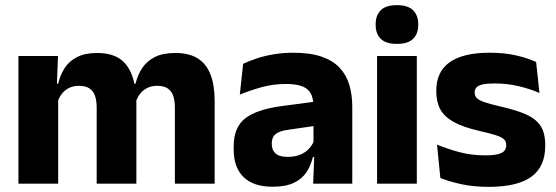

<svg xmlns="http://www.w3.org/2000/svg" viewBox="-20 -707 2141 739"><path d="M806.2 0H653.1V-293Q653.1 -318.8 646.8 -337.6Q640.5 -356.4 625.7 -366.5Q610.8 -376.7 585 -376.7Q562.8 -376.7 546.3 -368.2Q529.8 -359.8 518.9 -345.6Q507.9 -331.4 502.5 -313.5L487.8 -385H501.7Q509.6 -418 527.1 -444.7Q544.6 -471.4 575.5 -487.3Q606.5 -503.1 654.9 -503.1Q707.5 -503.1 740.8 -482.4Q774.1 -461.7 790.1 -420.4Q806.2 -379.2 806.2 -317.6ZM203.9 0H50.9V-491.4H203.2L198.1 -359.2L203.9 -354.2ZM504.9 0H352.1V-293Q352.1 -318.8 345.8 -337.6Q339.4 -356.4 324.6 -366.5Q309.7 -376.7 283.9 -376.7Q261.7 -376.7 245.2 -368.2Q228.7 -359.8 217.8 -345.6Q206.9 -331.4 201.4 -313.5L177.8 -385H204Q211.6 -418.5 228.9 -445.1Q246.1 -471.7 276.6 -487.4Q307.1 -503.1 353.6 -503.1Q422 -503.1 456.8 -467.8Q491.6 -432.4 500.3 -365.4Q501.8 -355.6 503.4 -341.2Q504.9 -326.7 504.9 -315.2Z M1335.9 0H1185.4L1190.1 -123L1186.6 -130.7V-284L1185.7 -303.9Q1185.7 -345.1 1161.5 -364.5Q1137.3 -383.8 1080.8 -383.8Q1031.3 -383.8 986.8 -371.4Q942.3 -359 903 -342.8L915.8 -461.4Q939.3 -472.5 968.7 -482.3Q998.2 -492.1 1033.6 -498Q1068.9 -504 1109.4 -504Q1174 -504 1217.6 -489Q1261.1 -474 1287 -446.4Q1313 -418.8 1324.4 -380.6Q1335.9 -342.5 1335.9 -296.4ZM1029 11.7Q955.4 11.7 917.5 -25.4Q879.5 -62.6 879.5 -131V-144.3Q879.5 -217.1 924.1 -251.7Q968.8 -286.3 1066.3 -299L1198.3 -316.5L1207.3 -224.6L1090.3 -207.7Q1054.8 -202.8 1040.5 -190.8Q1026.1 -178.8 1026.1 -155.4V-151.8Q1026.1 -129.5 1040.6 -116.4Q1055.1 -103.2 1087.1 -103.2Q1115 -103.2 1135.1 -111.5Q1155.3 -119.8 1168.4 -133.8Q1181.6 -147.7 1188.1 -164.4L1209.6 -102.7H1184.3Q1176.6 -70.3 1159.7 -44.5Q1142.8 -18.6 1111.4 -3.5Q1080.1 11.7 1029 11.7Z M1584.3 0H1431.3V-491.4H1584.3ZM1507.8 -538Q1465.2 -538 1445.6 -557.6Q1425.9 -577.3 1425.9 -610.9V-614.3Q1425.9 -648 1445.6 -667.6Q1465.2 -687.2 1507.8 -687.2Q1550.1 -687.2 1569.9 -667.6Q1589.7 -648 1589.7 -614.3V-610.9Q1589.7 -576.8 1569.9 -557.4Q1550.1 -538 1507.8 -538Z M1860.9 12.2Q1802.3 12.2 1755.3 1.9Q1708.4 -8.5 1674.9 -21.9L1662.1 -150.4Q1700.5 -134.4 1747.2 -121.7Q1794 -109 1848.5 -109Q1892.2 -109 1910.3 -118.3Q1928.4 -127.6 1928.4 -147.1V-149Q1928.4 -162.7 1919.3 -171.3Q1910.2 -179.8 1887.2 -187Q1864.3 -194.2 1823.3 -203.5Q1761.8 -217.8 1726 -237.7Q1690.1 -257.6 1674.7 -286.2Q1659.3 -314.8 1659.3 -354.5V-358.6Q1659.3 -431.6 1711.4 -467.9Q1763.5 -504.1 1864.5 -504.1Q1921.5 -504.1 1967.1 -493.6Q2012.7 -483 2043.5 -468.4L2056.3 -349.2Q2020.7 -364.8 1976.4 -375.3Q1932.1 -385.8 1883.6 -385.8Q1854 -385.8 1837.2 -381.9Q1820.4 -377.9 1813.7 -370.3Q1807 -362.8 1807 -352.1V-350.3Q1807 -338.4 1814.9 -329.9Q1822.8 -321.4 1844.2 -313.9Q1865.6 -306.5 1905.7 -297.2Q1967.3 -283.5 2005.4 -266.3Q2043.4 -249.2 2061 -221.9Q2078.5 -194.7 2078.5 -149.3V-144.9Q2078.5 -65.4 2025 -26.6Q1971.5 12.2 1860.9 12.2Z"/></svg>

Font: Anek Devanagari Medium
Style: Regular
Weight: 500
Designer: Kailash Malviya (Devanagari) & Yesha Goshar (Latin)
Foundry: Ek Type
Version: Version 1.003